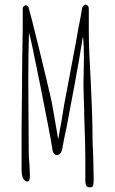

<svg xmlns="http://www.w3.org/2000/svg" viewBox="-20 -785 498 828"><path d="M348 -5V-96Q348 -164 344 -261Q343 -279 343 -313Q340 -384 340 -425L341 -481Q342 -506 342 -537Q342 -564 341 -585Q340 -600 339.5 -610Q339 -620 338 -626L336 -619Q325 -546 303 -427Q281 -308 267 -236Q253 -172 249 -145Q247 -132 240.5 -124Q234 -116 226 -116Q218 -116 212 -124Q206 -132 205 -147Q198 -195 154 -415Q110 -635 105 -643Q102 -553 102 -441Q102 -353 103 -282Q104 -211 104 -123Q104 -108 107 -76L109 -28Q109 -9 102 -2Q73 -2 73 -54V-221L74 -322Q75 -367 75 -424Q75 -490 76 -542L78 -661V-749Q78 -754 82.5 -758Q87 -762 92 -762Q100 -762 103 -754Q112 -724 148 -577Q184 -430 202 -350Q211 -303 231 -184L238 -223Q241 -241 247 -273Q259 -351 262 -361L308 -606L317 -658L328 -714L333 -744Q334 -754 339 -759.5Q344 -765 350 -765Q355 -765 359 -760Q363 -755 363 -746V-647Q363 -572 372 -420Q379 -280 379 -195Q379 -168 382 -112Q384 -40 384 -12Q384 10 381 17Q377 23 370 23Q357 23 352.5 16.5Q348 10 348 -5Z"/></svg>

Font: Amatic SC
Style: Regular
Weight: 400
Designer: Multiple Designers
Foundry: Vernon Adams
Version: Version 2.505